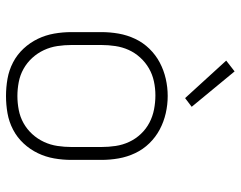

<svg xmlns="http://www.w3.org/2000/svg" viewBox="-101 -693 802 640"><g transform="rotate(90 300.0 -373.0)"><path d="M300 8Q271 8 242.5 3Q214 -2 188 -15.5Q162 -29 142 -50.5Q122 -72 109.5 -98Q97 -124 92 -152.5Q87 -181 87 -210V-310Q87 -339 92 -367.5Q97 -396 109.5 -422.5Q122 -449 142.5 -470Q163 -491 188.5 -504.5Q214 -518 242.5 -524.5Q271 -531 300 -531Q329 -531 357.5 -524.5Q386 -518 411.5 -504.5Q437 -491 457.5 -470Q478 -449 490.5 -422.5Q503 -396 508 -367.5Q513 -339 513 -310V-210Q513 -181 508 -152.5Q503 -124 490.5 -98Q478 -72 458 -50.5Q438 -29 412 -15.5Q386 -2 357.5 3Q329 8 300 8ZM300 -30Q323 -30 346.5 -34.5Q370 -39 390.5 -50.5Q411 -62 427 -79.5Q443 -97 453 -118.5Q463 -140 466.5 -163.5Q470 -187 470 -210V-310Q470 -334 466.5 -357.5Q463 -381 453 -402.5Q443 -424 426.5 -441.5Q410 -459 389 -470Q368 -481 344.5 -485.5Q321 -490 298 -490Q274 -490 251 -485Q228 -480 208 -468.5Q188 -457 172 -439.5Q156 -422 146.5 -401Q137 -380 133.5 -356.5Q130 -333 130 -310V-210Q130 -187 133.5 -163.5Q137 -140 147 -118.5Q157 -97 173 -79.5Q189 -62 209.5 -50.5Q230 -39 253.5 -34.5Q277 -30 300 -30ZM307 -589 182 -726 218 -754 336 -611Z"/></g></svg>

Font: Zed Sans Extralight Extended
Style: Regular
Weight: 200
Width: 7
Designer: Belleve Invis
Foundry: Belleve Invis
Version: Version 1.0.0; ttfautohint (v1.8.4)